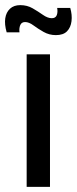

<svg xmlns="http://www.w3.org/2000/svg" viewBox="-25 -729 300 749"><path d="M79 0V-517H170V0ZM193 -592Q167 -592 145 -604.5Q123 -617 105.5 -630Q88 -643 73 -643Q59 -643 54 -631Q49 -619 51 -603H1Q-8 -634 -4.5 -657.5Q-1 -681 14 -695Q29 -709 54 -709Q81 -709 102.5 -696.5Q124 -684 142.5 -671Q161 -658 177 -658Q192 -658 196.5 -670Q201 -682 198 -698H249Q257 -671 254 -646.5Q251 -622 236.5 -607Q222 -592 193 -592Z"/></svg>

Font: Bricolage Grotesque 96pt ExtraBold
Style: Regular
Weight: 400
Version: Version 1.001;gftools[0.9.33.dev8+g029e19f]